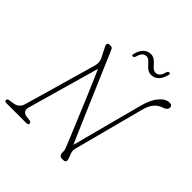

<svg xmlns="http://www.w3.org/2000/svg" viewBox="-220 -1007 1176 1176"><g transform="rotate(45 368.0 -419.5)"><path d="M127 -79.5Q115 -37 157 -29.5L185.5 -26Q201 -23.5 200.5 -11.5Q200.5 0 184 0H12Q-4.5 0 -4.5 -12Q-4 -23.5 14.5 -25.5L41.5 -29.5Q86 -36 97.5 -78.5L231.5 -546.5Q236.5 -565 234.8 -580Q233 -595 227 -606.5L192 -675.5Q187 -685 190.5 -692.5Q194 -700 203 -700H217Q226.5 -700 231 -692Q235.5 -684 242.5 -667Q249 -651.5 265.2 -613.5Q281.5 -575.5 303.8 -523.5Q326 -471.5 351 -413Q376 -354.5 400.8 -296.8Q425.5 -239 446.8 -190.2Q468 -141.5 482 -109.5L604 -571.5Q621.5 -637.5 652.2 -673.5Q683 -709.5 716 -709.5Q739.5 -709.5 739.5 -689Q739.5 -668 706 -657.5Q648.5 -639.5 628 -561L507.5 -103.5Q504.5 -93.5 504.5 -84.8Q504.5 -76 508 -64.5L521 -28.5Q530.5 0 504.5 0H489Q479 0 473 -8.2Q467 -16.5 467.5 -30Q468 -43.5 466 -51.5Q464 -59.5 458.5 -72Q448 -98.5 429.8 -142.2Q411.5 -186 389.2 -239.8Q367 -293.5 343.5 -349.5Q320 -405.5 298.2 -456.5Q276.5 -507.5 259.5 -545.5ZM515.5 -749Q497 -749 483.8 -758.2Q470.5 -767.5 459.8 -779.8Q449 -792 438.5 -801.2Q428 -810.5 415.5 -810.5Q383 -810.5 370.5 -763.5Q366.5 -749.5 355.5 -749.5Q345 -749.5 348.5 -763Q358.5 -801.5 378.2 -820.2Q398 -839 424.5 -839Q443 -839 456.2 -829.8Q469.5 -820.5 480 -808.2Q490.5 -796 501.2 -786.8Q512 -777.5 525.5 -777.5Q557.5 -777.5 569.5 -824Q573 -838.5 585 -838.5Q595.5 -838.5 591.5 -824.5Q581.5 -785.5 561.8 -767.2Q542 -749 515.5 -749Z"/></g></svg>

Font: Fraunces 72pt S100 Thin
Style: Italic
Weight: 100
Italic angle: -16°
Version: Version 1.000; ttfautohint (v1.8.3)